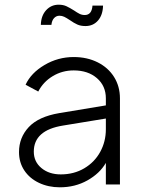

<svg xmlns="http://www.w3.org/2000/svg" viewBox="-20 -786 613 818"><path d="M61 -138Q61 -200 102.5 -244.5Q144 -289 232 -304L431 -337V-367Q431 -420 393 -453Q355 -486 294 -486Q245 -486 204.5 -461.5Q164 -437 143 -396L89 -425Q112 -475 169.5 -509Q227 -543 294 -543Q351 -543 396 -520.5Q441 -498 466 -458Q491 -418 491 -367V0H431V-92Q405 -47 352.5 -17.5Q300 12 235 12Q186 12 146 -7Q106 -26 83.5 -60Q61 -94 61 -138ZM239 -43Q295 -43 339 -69Q383 -95 407 -139Q431 -183 431 -235V-281L248 -251Q124 -231 124 -140Q124 -97 156.5 -70Q189 -43 239 -43ZM278 -700Q263 -710 253.5 -714.5Q244 -719 233 -719Q220 -719 210.5 -709Q201 -699 199 -680H154Q155 -719 176.5 -742.5Q198 -766 230 -766Q249 -766 263 -759.5Q277 -753 296 -741Q309 -732 319 -727Q329 -722 341 -722Q371 -722 374 -762H419Q418 -722 397.5 -698.5Q377 -675 344 -675Q324 -675 309.5 -681.5Q295 -688 278 -700Z"/></svg>

Font: Eudoxus Sans Light
Style: Regular
Weight: 300
Designer: Stijn de Vries
Foundry: tokotype
Version: Version 2.005